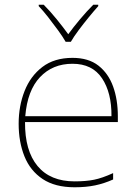

<svg xmlns="http://www.w3.org/2000/svg" viewBox="-20 -783 580 813"><path d="M287 -538Q355 -538 397 -505Q439 -472 459 -416.5Q479 -361 479 -291V-266H86Q85 -145 139 -80Q193 -15 296 -15Q344 -15 378.5 -22Q413 -29 459 -50V-23Q421 -6 382.5 2Q344 10 296 10Q213 10 160.5 -25Q108 -60 83.5 -121Q59 -182 59 -259Q59 -334 84 -397.5Q109 -461 159.5 -499.5Q210 -538 287 -538ZM287 -513Q203 -513 149.5 -456.5Q96 -400 87 -291H452Q453 -390 412 -451.5Q371 -513 287 -513ZM258 -606Q246 -627 226 -654.5Q206 -682 184.5 -709.5Q163 -737 144 -757V-763H165Q193 -735 220.5 -701Q248 -667 269 -638Q290 -667 318.5 -701Q347 -735 375 -763H396V-757Q378 -737 355.5 -709.5Q333 -682 312.5 -654.5Q292 -627 280 -606Z"/></svg>

Font: Noto Sans Bengali UI Thin
Style: Regular
Weight: 100
Designer: Jelle Bosma - Monotype Design Team
Foundry: Monotype Imaging Inc.
Version: Version 2.003; ttfautohint (v1.8.4.7-5d5b)